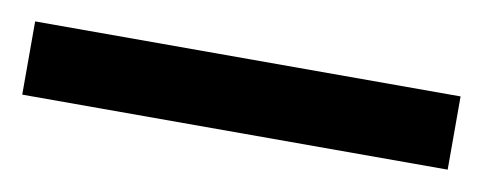

<svg xmlns="http://www.w3.org/2000/svg" viewBox="-29 16 512 204"><g transform="rotate(10 227.5 117.5)"><path d="M457 157H-2V78H457Z"/></g></svg>

Font: Noto Sans Thai Looped UI Condensed Medium
Style: Regular
Weight: 500
Width: 3
Designer: Cadson Demak Team
Foundry: Cadson Demak Co., Ltd.
Version: Version 1.000